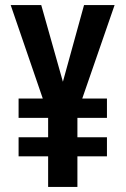

<svg xmlns="http://www.w3.org/2000/svg" viewBox="-20 -734 494 754"><path d="M227 -413 142 -714H22L148 -347H53V-271H169V-195H53V-120H169V0H284V-120H400V-195H284V-271H400V-347H303L430 -714H310Z"/></svg>

Font: Noto Sans Devanagari ExtraCondensed SemiBold
Style: Regular
Weight: 600
Width: 2
Designer: Jelle Bosma - Monotype Design Team
Foundry: Monotype Imaging Inc.
Version: Version 2.004